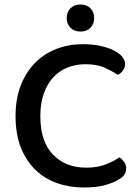

<svg xmlns="http://www.w3.org/2000/svg" viewBox="-20 -818 623 852"><path d="M535 -535Q535 -518 525.5 -505Q516 -492 503 -486Q477 -503 443.5 -518Q410 -533 359 -533Q315 -533 278.5 -518Q242 -503 215.5 -474Q189 -445 174 -402Q159 -359 159 -303Q159 -190 215 -132Q271 -74 363 -74Q412 -74 448 -88Q484 -102 510 -120Q521 -113 530.5 -100Q540 -87 540 -70Q540 -56 532.5 -44Q525 -32 508 -22Q486 -8 448 3Q410 14 352 14Q288 14 233 -5.5Q178 -25 137 -64.5Q96 -104 72.5 -163.5Q49 -223 49 -303Q49 -381 73 -441Q97 -501 137.5 -541Q178 -581 232 -601.5Q286 -622 347 -622Q390 -622 424.5 -614.5Q459 -607 483.5 -595Q508 -583 521.5 -567Q535 -551 535 -535ZM398 -738Q398 -712 381.5 -695Q365 -678 337 -678Q309 -678 292.5 -695Q276 -712 276 -738Q276 -764 292.5 -781Q309 -798 337 -798Q365 -798 381.5 -781Q398 -764 398 -738Z"/></svg>

Font: Baloo Tammudu 2 Medium
Style: Regular
Weight: 500
Designer: Maithili Shingre, Omkar Shende and Ek Type
Foundry: Ek Type
Version: Version 1.640;hotconv 1.0.111;makeotfexe 2.5.65597; ttfautoh